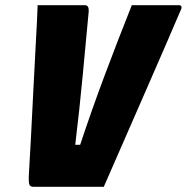

<svg xmlns="http://www.w3.org/2000/svg" viewBox="-20 -720 720 740"><path d="M307 -700Q323 -700 322 -677Q311 -560 299 -431.5Q287 -303 270 -162H289Q333 -295 383 -428.5Q433 -562 488 -700H669Q677 -700 679 -695Q681 -690 677 -682Q652 -623 616.5 -541.5Q581 -460 540.5 -367Q500 -274 458.5 -179.5Q417 -85 380 0H109Q98 0 94 -7Q90 -14 91 -42Q95 -105 99.5 -194Q104 -283 109 -381.5Q114 -480 119 -573Q121 -605 122.5 -637Q124 -669 125 -700Z"/></svg>

Font: Recursive Mn Lnr St Blk
Style: Italic
Weight: 900
Italic angle: -15°
Monospace: yes
Version: Version 1.079;hotconv 1.0.112;makeotfexe 2.5.65598; ttfautoh